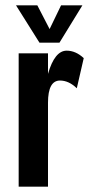

<svg xmlns="http://www.w3.org/2000/svg" viewBox="-20 -700 346 720"><path d="M268 -369Q238 -398 205 -398Q160 -398 160 -315V0H50V-500H160V-423Q185 -510 230 -510Q264 -510 294 -482ZM203 -540H128L40 -680H120L166 -591L209 -680H289Z"/></svg>

Font: Gully ECD Medium
Style: Regular
Weight: 500
Width: 2
Designer: jaikishan Patel
Foundry: MagicType
Version: Version 1.000;Glyphs 3.2 (3242)